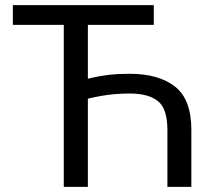

<svg xmlns="http://www.w3.org/2000/svg" viewBox="-20 -731 854 751"><path d="M728.5 0H634.8V-222.7Q634.8 -305.7 597.9 -335.4Q561 -365.2 487.3 -365.2Q429.2 -365.2 376.5 -356Q323.7 -346.7 273.9 -331.5V-409.2Q306.2 -418.9 337.9 -426.5Q369.6 -434.1 405.5 -438.2Q441.4 -442.4 487.3 -442.4Q600.6 -442.4 664.6 -392.3Q728.5 -342.3 728.5 -222.7ZM323.7 -710.9V0H229.5V-710.9ZM581.5 -710.9V-633.8H30.3V-710.9Z"/></svg>

Font: RobotoDEMO
Style: Regular
Weight: 400
Designer: Christian Robertson
Foundry: Google
Version: Version 2.136